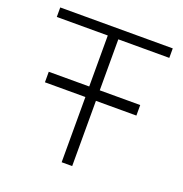

<svg xmlns="http://www.w3.org/2000/svg" viewBox="-121 -767 833 874"><g transform="rotate(20 296.0 -330.0)"><path d="M271 0V-614H24V-660H569V-614H322V0ZM75 -367H518V-316H75Z"/></g></svg>

Font: Lil Grotesk Light
Style: Regular
Weight: 300
Designer: Bastien Sozeau
Foundry: NBR — Bastien Sozeau
Version: Version 3.003; ttfautohint (v1.8.4.7-5d5b);gftools[0.9.33]